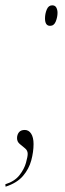

<svg xmlns="http://www.w3.org/2000/svg" viewBox="-67 -561 245 721"><path d="M121 -464Q102 -464 102 -492Q102 -509 108.5 -525Q115 -541 129 -541Q140 -541 144.5 -532.5Q149 -524 149 -513Q149 -497 142.5 -480.5Q136 -464 121 -464ZM-47 131Q-12 120 6 97Q24 74 30.5 50.5Q37 27 37 17Q37 4 27 -4Q17 -12 7 -20.5Q-3 -29 -3 -42Q-3 -55 4 -64Q11 -73 26 -73Q41 -73 50 -59Q59 -45 59 -20Q59 9 50.5 41Q42 73 19.5 99.5Q-3 126 -46 140Z"/></svg>

Font: Noto Serif Display ExtraCondensed Thin
Style: Italic
Weight: 100
Width: 2
Italic angle: -12°
Designer: Monotype Design Team
Foundry: Monotype Imaging Inc.
Version: Version 2.009